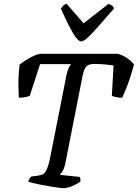

<svg xmlns="http://www.w3.org/2000/svg" viewBox="-20 -986 722 1006"><path d="M311 0Q304 0 286 -2.5Q268 -5 244.5 -9Q221 -13 197 -17.5Q173 -22 154.5 -26.5Q136 -31 128 -34Q131 -45 136 -51.5Q141 -58 143 -61L175 -65Q190 -67 202 -71.5Q214 -76 224 -96.5Q234 -117 244 -166L329 -596Q333 -613 338.5 -626.5Q344 -640 352 -650H190L136 -484Q130 -481 114.5 -477.5Q99 -474 79 -474Q77 -500 76.5 -546.5Q76 -593 83 -648Q102 -663 132 -680.5Q162 -698 189 -704H597Q624 -697 648 -680Q672 -663 682 -648Q666 -587 648.5 -541.5Q631 -496 620 -474Q600 -474 586 -477.5Q572 -481 566 -484L575 -643Q561 -645 543.5 -647Q526 -649 508.5 -650Q491 -651 474 -651Q442 -651 430.5 -635.5Q419 -620 413 -590L324 -138Q319 -110 310 -93.5Q301 -77 293 -70L398 -59Q400 -55 401 -49Q402 -43 401 -34Q383 -21 357 -10.5Q331 0 311 0ZM405 -769Q393 -769 376.5 -791.5Q360 -814 340.5 -853Q321 -892 299 -941Q305 -949 311 -956Q317 -963 329 -966L418 -864L549 -966Q562 -961 569 -955Q576 -949 577 -941Q534 -892 500 -853Q466 -814 442.5 -791.5Q419 -769 405 -769Z"/></svg>

Font: Texturina Medium 12pt Medium
Style: Italic
Weight: 500
Italic angle: -11°
Version: Version 1.002